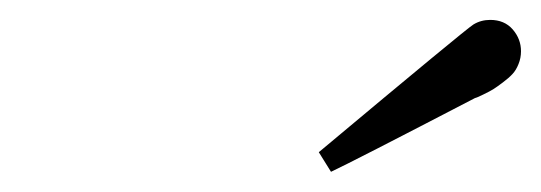

<svg xmlns="http://www.w3.org/2000/svg" viewBox="-20 -662 541 192"><path d="M298.8 -509.8Q445.8 -632.8 453.4 -637.5Q460.9 -642.1 470.2 -642.1Q484.4 -642.1 492.7 -632.6Q501 -623 501 -610.8Q501 -604 498.5 -597.9Q496.1 -591.8 492.4 -587.9Q488.8 -584 482.9 -579.6Q477.1 -575.2 473.6 -573Q470.2 -570.8 463.1 -567.4Q456.1 -564 455.1 -564Q332 -500 311 -490.2Z"/></svg>

Font: CMU Serif Extra
Style: RomanSlanted
Weight: 500
Italic angle: -9.46001°
Version: Version 0.7.0